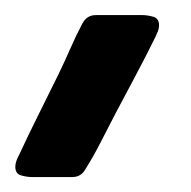

<svg xmlns="http://www.w3.org/2000/svg" viewBox="-20 -111 255 257"><path d="M170.4 -90.8Q177.2 -90.8 185.1 -88.6Q192.9 -86.4 192.9 -77.1Q192.9 -73.2 191.4 -69.3Q189.9 -65.4 188 -61.5Q175.3 -35.6 161.6 -10Q147.9 15.6 134.3 41.5Q124.5 60.1 115 78.9Q105.5 97.7 94.2 115.7Q88.4 126 76.7 126H22.9Q16.1 126 8.3 123.8Q0.5 121.6 0.5 112.3Q0.5 108.4 2 104.2Q3.4 100.1 5.4 96.7Q18.1 69.3 31.5 42.5Q44.9 15.6 58.1 -11.2Q66.4 -28.3 74 -45.7Q81.5 -63 90.3 -79.6Q96.2 -90.8 108.4 -90.8Z"/></svg>

Font: Belanosima
Style: Regular
Weight: 400
Designer: The DocRepair Project, Santiago Orozco
Foundry: Google
Version: Version 2.000